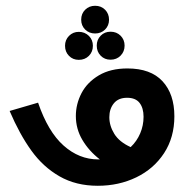

<svg xmlns="http://www.w3.org/2000/svg" viewBox="-20 -622 640 648"><path d="M12.5 -247.5 108.5 -275.5Q142 -177.5 194.5 -130.8Q247 -84 311.5 -84H317Q280 -112.5 258 -149.8Q236 -187 236 -230.5Q236 -271 255.2 -307.8Q274.5 -344.5 313.8 -367.8Q353 -391 410 -391Q488.5 -391 528.5 -347.8Q568.5 -304.5 568.5 -229.5Q568.5 -158.5 533.8 -105.2Q499 -52 440 -23.5Q381 5 310 5Q236.5 5 181 -26.8Q125.5 -58.5 85.8 -113.8Q46 -169 12.5 -247.5ZM421 -125.5Q442 -145.5 453.2 -172Q464.5 -198.5 464.5 -228Q464.5 -257.5 451 -274.8Q437.5 -292 409 -292Q379.5 -292 364.2 -273.2Q349 -254.5 349 -226.5Q349 -197.5 365.8 -170.2Q382.5 -143 421 -125.5ZM254 -555.5Q254 -576 267.5 -589.2Q281 -602.5 301 -602.5Q321.5 -602.5 334.8 -589Q348 -575.5 348 -555.5Q348 -535.5 334.5 -522.2Q321 -509 301 -509Q281 -509 267.5 -522.2Q254 -535.5 254 -555.5ZM199.5 -467.5Q199.5 -487.5 213 -501Q226.5 -514.5 246 -514.5Q266 -514.5 279.8 -501Q293.5 -487.5 293.5 -467.5Q293.5 -447 280 -433.5Q266.5 -420 246 -420Q226 -420 212.8 -433.5Q199.5 -447 199.5 -467.5ZM306.5 -468Q306.5 -488 319.8 -501.5Q333 -515 353 -515Q373.5 -515 387 -501.5Q400.5 -488 400.5 -468Q400.5 -448 387 -434.2Q373.5 -420.5 353 -420.5Q333 -420.5 319.8 -434Q306.5 -447.5 306.5 -468Z"/></svg>

Font: JuliaMono SemiBold
Style: Italic
Weight: 600
Italic angle: -9°
Monospace: yes
Designer: cormullion
Foundry: corm
Version: Version 0.056; ttfautohint (v1.8.4)